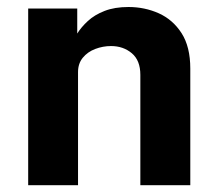

<svg xmlns="http://www.w3.org/2000/svg" viewBox="-20 -542 633 562"><path d="M62.5 0V-517H206.1V-443.8Q217.9 -462.8 237.3 -480.6Q256.7 -498.5 286.1 -510Q315.4 -521.5 356.2 -521.5Q403.4 -521.5 444.7 -503.1Q485.9 -484.6 511.5 -444.9Q537 -405.1 537 -341.2V0H390.8V-323Q390.8 -365.2 365.8 -386.2Q340.8 -407.2 305 -407.2Q281.2 -407.2 258.8 -398.7Q236.5 -390.2 222.5 -373.2Q208.4 -356.2 208.4 -330.8V0Z"/></svg>

Font: Public Sans Thin
Style: Regular
Weight: 100
Designer: The Public Sans project authors (U.S. Web Design System). Libre Franklin designed by Pablo Impallari and Rodrigo Fuenzal
Version: Version 1.008